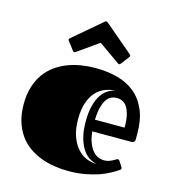

<svg xmlns="http://www.w3.org/2000/svg" viewBox="-114 -851 868 962"><g transform="rotate(15 320.0 -370.0)"><path d="M487.3 -81.1Q500.5 -81.1 511.2 -84.7Q522 -88.4 530.5 -92.8Q539.1 -97.2 544.7 -100.8Q550.3 -104.5 553.2 -104.5Q557.6 -104.5 559.3 -103Q561 -101.6 563.5 -97.7L580.6 -71.3Q583 -67.4 583 -64.5Q583 -61 581.1 -59.1Q579.1 -57.1 577.1 -55.7Q561 -44.4 537.6 -31.5Q514.2 -18.6 483.2 -7.8Q452.1 2.9 413.1 10Q374 17.1 327.1 17.1Q290.5 17.1 253.9 11.2Q217.3 5.4 183.8 -7.3Q150.4 -20 121.6 -40.5Q92.8 -61 71.5 -90.8Q50.3 -120.6 38.1 -159.9Q25.9 -199.2 25.9 -250Q25.9 -299.8 38.1 -339.1Q50.3 -378.4 71.5 -408.2Q92.8 -438 121.6 -458.7Q150.4 -479.5 183.8 -492.4Q217.3 -505.4 253.9 -511.2Q290.5 -517.1 327.1 -517.1Q388.2 -517.1 440.7 -503.4Q493.2 -489.7 531.7 -458.5Q570.3 -427.2 592.3 -376.5Q614.3 -325.7 614.3 -252V-224.6Q614.3 -215.8 609.9 -210.9Q605.5 -206.1 595.2 -206.1H393.1Q397 -169.9 407 -145.8Q417 -121.6 429.9 -107.2Q442.9 -92.8 458 -86.9Q473.1 -81.1 487.3 -81.1ZM544.9 -266.1Q544.9 -305.2 538.8 -330.8Q532.7 -356.4 522.5 -371.8Q512.2 -387.2 498.3 -393.6Q484.4 -399.9 469.2 -399.9Q458 -399.9 444.8 -395.5Q431.6 -391.1 420.2 -377Q408.7 -362.8 400.6 -336.4Q392.6 -310.1 391.1 -266.1ZM455.1 -53.7Q439.5 -57.1 420.9 -67.6Q402.3 -78.1 386.2 -100.1Q370.1 -122.1 359.4 -157.7Q348.6 -193.4 348.6 -247.1Q348.6 -296.4 358.2 -330.6Q367.7 -364.7 382.8 -386.7Q397.9 -408.7 417 -419.7Q436 -430.7 455.1 -433.6Q425.8 -432.6 399.2 -422.1Q372.6 -411.6 352.3 -389.2Q332 -366.7 320.3 -331.5Q308.6 -296.4 308.6 -247.1Q308.6 -194.3 322.3 -157.5Q335.9 -120.6 357.2 -97.4Q378.4 -74.2 404.3 -64Q430.2 -53.7 455.1 -53.7ZM319.3 -646 210 -568.8Q208 -567.9 206.5 -566.9Q205.1 -565.9 203.6 -565.9Q198.7 -565.9 195.3 -570.8L162.6 -613.8Q159.7 -617.2 159.7 -620.6Q159.7 -624 164.1 -627.9L312.5 -753.9Q314 -754.9 315.4 -755.9Q316.9 -756.8 319.3 -756.8Q321.8 -756.8 323.2 -755.9Q324.7 -754.9 326.2 -753.9L474.6 -627.9Q479 -624 479 -620.6Q479 -617.2 476.1 -613.8L443.4 -570.8Q439.5 -565.9 435.1 -565.9Q433.6 -565.9 432.1 -566.9Q430.7 -567.9 428.7 -568.8Z"/></g></svg>

Font: Fascinate Inline
Style: Regular
Weight: 900
Designer: Astigmatic (AOETI)
Foundry: Astigmatic (AOETI)
Version: Version 1.000